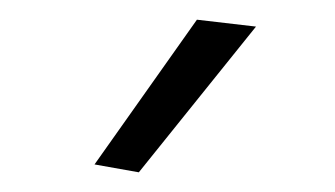

<svg xmlns="http://www.w3.org/2000/svg" viewBox="-20 -770 340 195"><path d="M180 -750 240 -743 121 -595 76 -603Z"/></svg>

Font: Antic Slab
Style: Regular
Weight: 400
Designer: Santiago Orozco
Foundry: Santiago Orozco
Version: Version 001.001